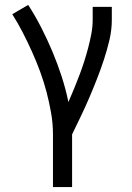

<svg xmlns="http://www.w3.org/2000/svg" viewBox="-20 -548 540 783"><path d="M196 215V0Q196 -44 188.5 -87Q181 -130 170 -172Q159 -214 144 -255Q129 -296 111 -336Q93 -376 73 -415Q53 -454 30 -490L95 -528Q124 -483 148.5 -435Q173 -387 194 -337Q215 -287 231.5 -236Q248 -185 259 -132Q271 -159 282 -186Q293 -213 303.5 -240.5Q314 -268 323 -296Q332 -324 339.5 -352.5Q347 -381 352.5 -410Q358 -439 358 -468V-520H436V-468Q436 -426 426.5 -385.5Q417 -345 404 -305.5Q391 -266 376 -227.5Q361 -189 344.5 -150.5Q328 -112 310 -74.5Q292 -37 274 0V215Z"/></svg>

Font: Iosevka MaddieWtf
Style: Regular
Weight: 400
Monospace: yes
Designer: Belleve Invis
Foundry: Belleve Invis
Version: Version 31.3.0; ttfautohint (v1.8.3)